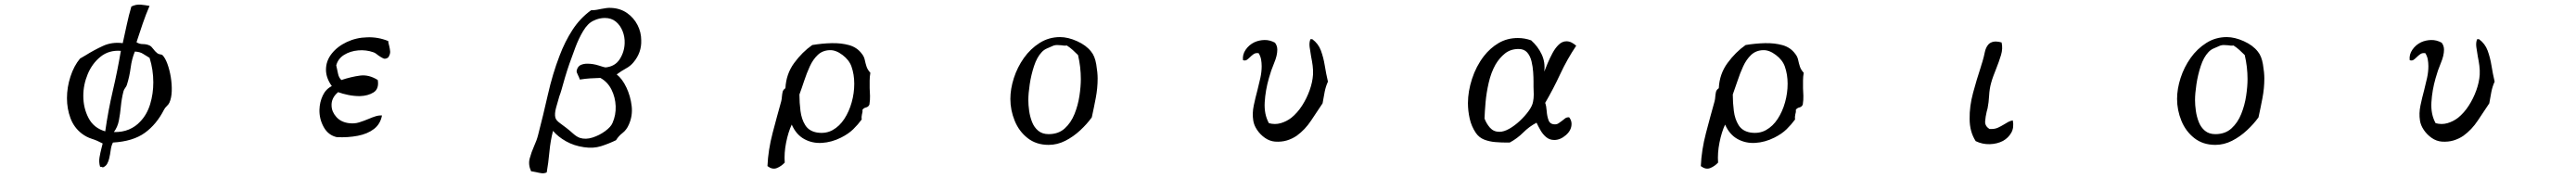

<svg xmlns="http://www.w3.org/2000/svg" viewBox="-20 -651 11040 763"><path d="M706 -211Q703 -204 695 -196.5Q687 -189 683 -181Q651 -118 600.5 -81.5Q550 -45 464 -40Q457 -27 454.5 -8Q452 11 448 28Q445 41 439 51.5Q433 62 420 67Q419 64 413 64Q410 64 409 64Q403 44 406.5 23.5Q410 3 415 -16Q416 -21 417.5 -26Q419 -31 420 -36Q396 -49 373.5 -56Q351 -63 331 -78Q297 -104 282 -144.5Q267 -185 267 -230Q267 -277 282 -323Q297 -369 323 -400Q329 -403 335 -407Q341 -411 347 -414Q382 -436 421 -454Q460 -472 506 -466Q515 -506 523.5 -546Q532 -586 543 -623Q563 -633 583.5 -631Q604 -629 619 -626Q620 -626 621 -626Q605 -589 591.5 -549.5Q578 -510 565 -470Q577 -462 592.5 -462Q608 -462 621 -456Q629 -452 636.5 -441.5Q644 -431 654 -423Q659 -419 666.5 -418Q674 -417 676 -415Q688 -403 697.5 -377Q707 -351 712 -320Q717 -289 716 -260Q715 -231 706 -211ZM498 -433Q447 -437 411 -408Q375 -379 356 -333.5Q337 -288 337 -240Q337 -188 359.5 -145Q382 -102 431 -88Q444 -179 463.5 -262Q483 -345 498 -433ZM637 -298Q637 -325 633 -351.5Q629 -378 621 -403Q607 -411 593.5 -420Q580 -429 558 -430Q545 -399 540 -361Q535 -323 524 -288Q522 -281 516.5 -274Q511 -267 509 -259Q501 -227 498 -195Q495 -163 489.5 -134.5Q484 -106 468 -85Q504 -84 532.5 -96Q561 -108 581 -130Q610 -160 623.5 -204.5Q637 -249 637 -298Z M1644 -405Q1632 -396 1622 -401Q1612 -406 1602 -413Q1597 -417 1591.5 -421Q1586 -425 1580 -427Q1549 -438 1515 -435Q1481 -432 1455 -416Q1429 -400 1421 -371Q1425 -354 1428.5 -336Q1432 -318 1443 -308Q1485 -322 1523 -327Q1561 -332 1599 -308Q1605 -270 1581 -255Q1557 -240 1522 -239Q1497 -239 1472.5 -244Q1448 -249 1429 -256Q1399 -231 1401 -197Q1402 -171 1422 -149Q1442 -127 1476 -123Q1499 -120 1519.5 -126.5Q1540 -133 1559 -141Q1575 -148 1589.5 -152.5Q1604 -157 1617 -156Q1610 -119 1582.5 -98Q1555 -77 1513.5 -69Q1472 -61 1424 -63Q1387 -71 1367.5 -106Q1348 -141 1349 -181Q1350 -213 1363 -241Q1376 -269 1402 -282Q1377 -317 1377 -352Q1377 -390 1401.5 -421Q1426 -452 1466.5 -471Q1507 -490 1553 -491Q1600 -493 1644 -475Q1644 -469 1645.5 -464Q1647 -459 1648 -454Q1651 -442 1652 -430.5Q1653 -419 1644 -405Z M2728 -478Q2730 -426 2695 -384Q2682 -368 2662.5 -357.5Q2643 -347 2623 -332Q2647 -313 2664.5 -276Q2682 -239 2687 -197Q2692 -155 2675 -117Q2665 -94 2648 -81Q2631 -68 2620 -50Q2589 -35 2556 -24.5Q2523 -14 2483 -20Q2440 -26 2405.5 -45.5Q2371 -65 2350 -90Q2339 -48 2334.5 0.5Q2330 49 2323 88Q2312 93 2301 91.5Q2290 90 2278 87Q2273 86 2267.5 85Q2262 84 2256 83Q2243 55 2250 28.5Q2257 2 2269 -25Q2274 -36 2278.5 -48Q2283 -60 2286 -72Q2308 -157 2328 -245.5Q2348 -334 2378 -412Q2401 -473 2433.5 -523Q2466 -573 2513 -607Q2526 -607 2537 -609Q2548 -611 2558 -613Q2569 -615 2579.5 -616.5Q2590 -618 2601 -617Q2639 -615 2667.5 -595Q2696 -575 2712 -544Q2728 -513 2728 -478ZM2657 -466Q2658 -493 2648 -518Q2638 -543 2619 -558.5Q2600 -574 2572 -574Q2561 -574 2549 -571.5Q2537 -569 2523 -562Q2499 -551 2479.5 -518.5Q2460 -486 2445.5 -447Q2431 -408 2420 -377Q2410 -348 2401.5 -319.5Q2393 -291 2386 -265Q2384 -259 2382 -252Q2380 -245 2377 -238Q2370 -215 2363 -189Q2356 -163 2360 -147Q2363 -135 2380 -123Q2397 -111 2408 -102Q2421 -92 2436 -78.5Q2451 -65 2465 -60Q2490 -52 2519.5 -61.5Q2549 -71 2573.5 -89Q2598 -107 2605 -124Q2620 -158 2618.5 -196Q2617 -234 2600.5 -267Q2584 -300 2553 -317Q2526 -316 2508.5 -315Q2491 -314 2465 -310Q2463 -316 2461 -320.5Q2459 -325 2457 -329Q2454 -335 2452 -340.5Q2450 -346 2453 -354Q2458 -368 2470 -373Q2482 -378 2497 -378Q2522 -378 2546.5 -370Q2571 -362 2575 -362Q2616 -366 2636 -397.5Q2656 -429 2657 -466Z M3710 -339Q3707 -322 3707 -306Q3707 -290 3707 -273Q3708 -257 3708.5 -240Q3709 -223 3706 -203Q3702 -193 3691.5 -190.5Q3681 -188 3676 -180Q3677 -174 3676 -169.5Q3675 -165 3674 -161Q3673 -156 3672.5 -151Q3672 -146 3673 -139Q3657 -117 3636.5 -97Q3616 -77 3584 -61Q3544 -41 3502.5 -38.5Q3461 -36 3426.5 -55Q3392 -74 3373 -117Q3358 -85 3349 -40Q3340 5 3343 46Q3328 62 3309 69.5Q3290 77 3269 61Q3272 -8 3291 -80.5Q3310 -153 3328 -217Q3329 -222 3330 -227Q3331 -232 3331 -237Q3332 -248 3334 -257Q3336 -266 3346 -273Q3349 -334 3383.5 -381Q3418 -428 3461 -458Q3503 -465 3544 -466Q3585 -467 3619 -457.5Q3653 -448 3673 -421Q3683 -409 3686 -394.5Q3689 -380 3693.5 -366Q3698 -352 3710 -339ZM3629 -366Q3619 -394 3590.5 -415.5Q3562 -437 3536 -436Q3505 -435 3484.5 -415.5Q3464 -396 3450.5 -366.5Q3437 -337 3426.5 -305Q3416 -273 3406 -246Q3406 -211 3410.5 -175.5Q3415 -140 3431 -114.5Q3447 -89 3481 -83Q3519 -77 3548.5 -93.5Q3578 -110 3598.5 -141.5Q3619 -173 3630 -212.5Q3641 -252 3641 -292Q3641 -332 3629 -366Z M4684 -315Q4684 -273 4676 -231Q4668 -189 4659 -148Q4639 -120 4609.5 -92.5Q4580 -65 4545.5 -47.5Q4511 -30 4474 -30Q4421 -30 4384 -59Q4347 -88 4328.5 -133.5Q4310 -179 4310 -227Q4310 -270 4325 -316.5Q4340 -363 4368 -402.5Q4396 -442 4435.5 -467Q4475 -492 4523 -492Q4557 -492 4596 -474.5Q4635 -457 4656 -430Q4672 -411 4678 -375.5Q4684 -340 4684 -315ZM4612 -312Q4612 -364 4600 -415Q4589 -426 4577.5 -436.5Q4566 -447 4552 -456Q4546 -455 4540 -455.5Q4534 -456 4528 -457Q4523 -457 4519 -457.5Q4515 -458 4511 -458Q4499 -458 4489 -453Q4477 -448 4465 -442.5Q4453 -437 4444 -427Q4424 -406 4411.5 -368Q4399 -330 4393 -290Q4387 -250 4387 -222Q4387 -201 4390.5 -176Q4394 -151 4403 -128Q4412 -105 4429.5 -90.5Q4447 -76 4474 -76Q4516 -76 4543 -100.5Q4570 -125 4585 -162.5Q4600 -200 4606 -240Q4612 -280 4612 -312Z M5671 -301Q5662 -282 5657 -257.5Q5652 -233 5648 -208Q5625 -174 5599 -134.5Q5573 -95 5537 -69Q5518 -56 5495 -49Q5472 -42 5444 -44Q5421 -46 5401 -60Q5381 -74 5367.5 -94Q5354 -114 5351 -134Q5346 -165 5353 -198.5Q5360 -232 5369 -265Q5376 -292 5381.5 -317.5Q5387 -343 5387 -367Q5387 -382 5384.5 -396Q5382 -410 5374 -423Q5361 -425 5352.5 -419Q5344 -413 5337 -406Q5330 -399 5323.5 -394.5Q5317 -390 5307 -393Q5304 -417 5318.5 -438Q5333 -459 5356 -470Q5376 -479 5399 -479.5Q5422 -480 5444 -468Q5454 -455 5454 -438Q5454 -413 5440.5 -381Q5427 -349 5418 -316Q5403 -264 5400 -212.5Q5397 -161 5418 -123Q5444 -116 5468.5 -123Q5493 -130 5514 -146Q5540 -167 5560 -198Q5580 -229 5592.5 -264Q5605 -299 5607 -331Q5608 -350 5605.5 -369.5Q5603 -389 5599 -408Q5595 -430 5592.5 -449.5Q5590 -469 5596 -483H5604Q5630 -464 5641 -434Q5652 -404 5657.5 -369.5Q5663 -335 5671 -301Z M6735 -455Q6696 -397 6666.5 -333.5Q6637 -270 6602 -210Q6607 -197 6608.5 -175Q6610 -153 6616.5 -135.5Q6623 -118 6644 -118Q6653 -118 6660 -123Q6667 -128 6674 -133Q6681 -139 6688 -144Q6695 -149 6705 -148Q6715 -135 6715 -120Q6715 -93 6691 -72Q6667 -51 6641 -51Q6621 -51 6606.5 -63Q6592 -75 6582 -92.5Q6572 -110 6565 -125Q6534 -109 6508 -83Q6482 -57 6450 -40H6434Q6413 -40 6388 -42Q6363 -44 6341 -52.5Q6319 -61 6305 -81Q6286 -109 6278.5 -142.5Q6271 -176 6271 -209Q6271 -259 6288.5 -313Q6306 -367 6339 -410Q6366 -445 6402.5 -466.5Q6439 -488 6485 -488Q6500 -488 6514 -485.5Q6528 -483 6542 -478Q6571 -452 6587 -418Q6603 -384 6598 -344Q6598 -344 6603.5 -357.5Q6609 -371 6613 -381Q6622 -402 6633.5 -423.5Q6645 -445 6660 -459.5Q6675 -474 6693 -474Q6705 -474 6715.5 -468.5Q6726 -463 6735 -455ZM6552 -302Q6552 -319 6550.5 -342Q6549 -365 6543.5 -388Q6538 -411 6525 -426Q6512 -441 6488 -441Q6454 -441 6430 -422Q6406 -403 6389 -374Q6370 -340 6360 -296.5Q6350 -253 6346.5 -212.5Q6343 -172 6342 -143Q6350 -121 6365.5 -103.5Q6381 -86 6406 -86Q6425 -86 6448 -99Q6471 -112 6493 -132.5Q6515 -153 6531 -175Q6547 -197 6550 -215Q6553 -229 6553 -246Q6553 -263 6552 -279Q6552 -285 6552 -291Q6552 -297 6552 -302Z M7710 -339Q7707 -322 7707 -306Q7707 -290 7707 -273Q7708 -257 7708.5 -240Q7709 -223 7706 -203Q7702 -193 7691.5 -190.5Q7681 -188 7676 -180Q7677 -174 7676 -169.5Q7675 -165 7674 -161Q7673 -156 7672.5 -151Q7672 -146 7673 -139Q7657 -117 7636.5 -97Q7616 -77 7584 -61Q7544 -41 7502.5 -38.5Q7461 -36 7426.5 -55Q7392 -74 7373 -117Q7358 -85 7349 -40Q7340 5 7343 46Q7328 62 7309 69.5Q7290 77 7269 61Q7272 -8 7291 -80.5Q7310 -153 7328 -217Q7329 -222 7330 -227Q7331 -232 7331 -237Q7332 -248 7334 -257Q7336 -266 7346 -273Q7349 -334 7383.5 -381Q7418 -428 7461 -458Q7503 -465 7544 -466Q7585 -467 7619 -457.5Q7653 -448 7673 -421Q7683 -409 7686 -394.5Q7689 -380 7693.5 -366Q7698 -352 7710 -339ZM7629 -366Q7619 -394 7590.5 -415.5Q7562 -437 7536 -436Q7505 -435 7484.5 -415.5Q7464 -396 7450.5 -366.5Q7437 -337 7426.5 -305Q7416 -273 7406 -246Q7406 -211 7410.5 -175.5Q7415 -140 7431 -114.5Q7447 -89 7481 -83Q7519 -77 7548.5 -93.5Q7578 -110 7598.5 -141.5Q7619 -173 7630 -212.5Q7641 -252 7641 -292Q7641 -332 7629 -366Z M8606 -135Q8612 -104 8599.5 -82Q8587 -60 8564 -47Q8539 -34 8507.5 -33Q8476 -32 8447 -46Q8434 -66 8427.5 -90Q8421 -114 8421 -141Q8420 -195 8436 -254Q8452 -313 8468 -361Q8470 -368 8472 -374.5Q8474 -381 8476 -387Q8482 -407 8486 -427Q8490 -447 8501 -460Q8509 -469 8522.5 -472Q8536 -475 8558 -469Q8564 -443 8555.5 -415Q8547 -387 8535 -357Q8529 -342 8523 -326Q8517 -310 8513 -295Q8506 -270 8504.5 -241Q8503 -212 8498 -187Q8497 -183 8496 -179.5Q8495 -176 8494 -172Q8489 -151 8487.5 -131Q8486 -111 8506 -98Q8528 -97 8542 -103.5Q8556 -110 8569 -118Q8577 -123 8586 -128Q8595 -133 8606 -135Z M9684 -315Q9684 -273 9676 -231Q9668 -189 9659 -148Q9639 -120 9609.5 -92.5Q9580 -65 9545.5 -47.5Q9511 -30 9474 -30Q9421 -30 9384 -59Q9347 -88 9328.5 -133.5Q9310 -179 9310 -227Q9310 -270 9325 -316.5Q9340 -363 9368 -402.5Q9396 -442 9435.5 -467Q9475 -492 9523 -492Q9557 -492 9596 -474.5Q9635 -457 9656 -430Q9672 -411 9678 -375.5Q9684 -340 9684 -315ZM9612 -312Q9612 -364 9600 -415Q9589 -426 9577.5 -436.5Q9566 -447 9552 -456Q9546 -455 9540 -455.5Q9534 -456 9528 -457Q9523 -457 9519 -457.5Q9515 -458 9511 -458Q9499 -458 9489 -453Q9477 -448 9465 -442.5Q9453 -437 9444 -427Q9424 -406 9411.5 -368Q9399 -330 9393 -290Q9387 -250 9387 -222Q9387 -201 9390.5 -176Q9394 -151 9403 -128Q9412 -105 9429.5 -90.5Q9447 -76 9474 -76Q9516 -76 9543 -100.5Q9570 -125 9585 -162.5Q9600 -200 9606 -240Q9612 -280 9612 -312Z M10671 -301Q10662 -282 10657 -257.5Q10652 -233 10648 -208Q10625 -174 10599 -134.5Q10573 -95 10537 -69Q10518 -56 10495 -49Q10472 -42 10444 -44Q10421 -46 10401 -60Q10381 -74 10367.5 -94Q10354 -114 10351 -134Q10346 -165 10353 -198.5Q10360 -232 10369 -265Q10376 -292 10381.5 -317.5Q10387 -343 10387 -367Q10387 -382 10384.5 -396Q10382 -410 10374 -423Q10361 -425 10352.5 -419Q10344 -413 10337 -406Q10330 -399 10323.5 -394.5Q10317 -390 10307 -393Q10304 -417 10318.5 -438Q10333 -459 10356 -470Q10376 -479 10399 -479.5Q10422 -480 10444 -468Q10454 -455 10454 -438Q10454 -413 10440.5 -381Q10427 -349 10418 -316Q10403 -264 10400 -212.5Q10397 -161 10418 -123Q10444 -116 10468.5 -123Q10493 -130 10514 -146Q10540 -167 10560 -198Q10580 -229 10592.5 -264Q10605 -299 10607 -331Q10608 -350 10605.5 -369.5Q10603 -389 10599 -408Q10595 -430 10592.5 -449.5Q10590 -469 10596 -483H10604Q10630 -464 10641 -434Q10652 -404 10657.5 -369.5Q10663 -335 10671 -301Z"/></svg>

Font: Yuji Boku
Style: Regular
Weight: 400
Designer: Kataoka Yuji
Foundry: Kinuta Font Factory
Version: Version 3.002